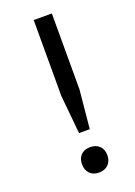

<svg xmlns="http://www.w3.org/2000/svg" viewBox="-138 -756 581 825"><g transform="rotate(-20 152.5 -344.0)"><path d="M127 -700H210V-353L193 -177H144L127 -353ZM110 -46Q110 -73 125.5 -88.5Q141 -104 167 -104Q194 -104 210 -88.5Q226 -73 226 -46Q226 -20 210 -4Q194 12 167 12Q141 12 125.5 -4Q110 -20 110 -46Z"/></g></svg>

Font: PTSans
Style: Regular
Weight: 400
Designer: A.Korolkova, O.Umpeleva, V.Yefimov
Foundry: ParaType Ltd
Version: Version 2.003W OFL